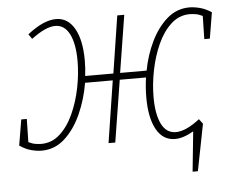

<svg xmlns="http://www.w3.org/2000/svg" viewBox="-50 -588 968 794"><g transform="rotate(-5 434.5 -191.0)"><path d="M104 7Q85 7 61.5 1Q38 -5 13 -22L31 -129H54L52 -33Q68 -25 82 -23Q96 -21 105 -21Q149 -21 182.5 -51.5Q216 -82 238.5 -131.5Q261 -181 272.5 -238.5Q284 -296 284 -350Q284 -421 263.5 -461.5Q243 -502 204 -502Q165 -502 105 -457L91 -477Q158 -530 210 -530Q259 -530 286.5 -482Q314 -434 314 -349Q314 -317 310 -285H427L464 -523H493L455 -285H565Q577 -349 604 -404.5Q631 -460 671 -495Q711 -530 764 -530Q783 -530 806.5 -524Q830 -518 855 -502L837 -394H814L816 -490Q800 -498 786 -500Q772 -502 763 -502Q719 -502 685.5 -471.5Q652 -441 629.5 -391.5Q607 -342 595.5 -284.5Q584 -227 584 -173Q584 -102 604 -61.5Q624 -21 664 -21Q705 -21 763 -66L778 -46L740 148H718L735 -18Q692 7 658 7Q608 7 581 -41Q554 -89 554 -174Q554 -215 560 -257H451L410 0H382L422 -257H307Q296 -190 269 -129.5Q242 -69 200.5 -31Q159 7 104 7Z"/></g></svg>

Font: Bitter ExtraLight
Style: Italic
Weight: 200
Italic angle: -9°
Designer: Sol Matas, and Bitter project Authors
Foundry: Sol Matas
Version: Version 2.001